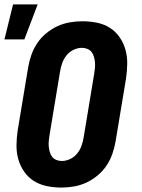

<svg xmlns="http://www.w3.org/2000/svg" viewBox="-20 -839 640 867"><path d="M257 8Q224 8 192 1.5Q160 -5 133.5 -21.5Q107 -38 89 -64Q71 -90 62.5 -120.5Q54 -151 54.5 -184Q55 -217 60 -251L107 -534Q112 -563 121.5 -590.5Q131 -618 147.5 -643Q164 -668 188 -688Q212 -708 239 -720.5Q266 -733 295 -738Q324 -743 352 -743Q385 -743 417.5 -736.5Q450 -730 476 -713.5Q502 -697 520 -671Q538 -645 546.5 -614.5Q555 -584 554.5 -551Q554 -518 549 -484L502 -201Q497 -172 487.5 -144.5Q478 -117 461.5 -92Q445 -67 421 -47Q397 -27 370 -14.5Q343 -2 314 3Q285 8 257 8ZM259 -112Q278 -112 297 -121Q316 -130 329 -146.5Q342 -163 348.5 -182Q355 -201 358 -220L405 -504Q407 -517 408.5 -530Q410 -543 409 -556Q408 -569 404.5 -581.5Q401 -594 394 -603.5Q387 -613 375 -618Q363 -623 350 -623Q331 -623 312 -614Q293 -605 280 -588.5Q267 -572 260.5 -553Q254 -534 251 -515L204 -231Q202 -218 200.5 -205Q199 -192 200 -179Q201 -166 204.5 -153.5Q208 -141 215 -131.5Q222 -122 234 -117Q246 -112 259 -112ZM0 -661 39 -819H150L90 -661Z"/></svg>

Font: Iosevka Etoile Heavy
Style: Italic
Weight: 900
Italic angle: -9°
Designer: Belleve Invis
Foundry: Belleve Invis
Version: Version 22.1.2; ttfautohint (v1.8.4)